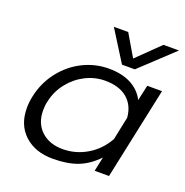

<svg xmlns="http://www.w3.org/2000/svg" viewBox="-128 -812 906 942"><g transform="rotate(20 325.5 -340.5)"><path d="M308 -696H383L450 -582L567 -696H648L476 -535H409ZM43 -176Q43 -208 50 -239Q66 -314 111.5 -372.5Q157 -431 221 -463Q285 -495 356 -495Q425 -495 472.5 -470Q520 -445 543 -399L561 -480H638L536 0H461L477 -75Q430 -26 376.5 -5.5Q323 15 247 15Q155 15 99 -36.5Q43 -88 43 -176ZM497 -179 522 -299Q517 -362 475 -397.5Q433 -433 359 -433Q306 -433 257.5 -408.5Q209 -384 174 -340Q139 -296 127 -239Q122 -219 122 -192Q122 -125 164.5 -85.5Q207 -46 276 -46Q345 -46 404 -81.5Q463 -117 497 -179Z"/></g></svg>

Font: Prompt Light
Style: Italic
Weight: 300
Italic angle: -12°
Designer: Katatrad Team
Foundry: CadsonDemak
Version: Version 1.000